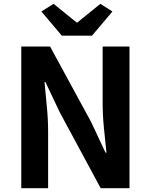

<svg xmlns="http://www.w3.org/2000/svg" viewBox="-20 -984 789 1004"><path d="M91.3 0V-740.8H241.8L456.5 -346L531.7 -185.8H536.7Q530.6 -243.5 523.6 -312.7Q516.7 -381.9 516.7 -445.4V-740.8H657.2V0H506.4L292.7 -396.4L217.5 -555H212.8Q217.9 -495.4 224.7 -428.3Q231.6 -361.2 231.6 -296.7V0ZM303.3 -797.4 196.4 -923.9 260.2 -964 380.5 -866.5H384.5L505 -964L567.8 -923.9L461.1 -797.4Z"/></svg>

Font: Noto Sans HK Thin
Style: Regular
Weight: 100
Designer: Ryoko NISHIZUKA 西塚涼子 (kana, bopomofo & ideographs); Paul D. Hunt (Latin, Greek & Cyrillic); Sandoll Communications 산돌커뮤니
Foundry: Adobe
Version: Version 2.004-H2;hotconv 1.0.118;makeotfexe 2.5.65603